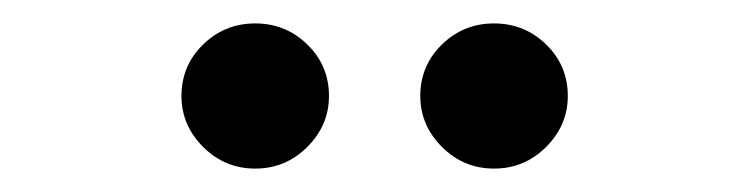

<svg xmlns="http://www.w3.org/2000/svg" viewBox="-20 -748 640 164"><path d="M198 -604Q172 -604 153.5 -622.5Q135 -641 135 -666Q135 -692 153.5 -710Q172 -728 198 -728Q224 -728 242.5 -710Q261 -692 261 -666Q261 -641 242.5 -622.5Q224 -604 198 -604ZM402 -604Q376 -604 357.5 -622.5Q339 -641 339 -666Q339 -692 357.5 -710Q376 -728 402 -728Q428 -728 446.5 -710Q465 -692 465 -666Q465 -641 446.5 -622.5Q428 -604 402 -604Z"/></svg>

Font: Red Hat Mono
Style: Regular
Weight: 400
Designer: Pentagram, MCKL
Foundry: Pentagram, MCKL
Version: Version 1.023